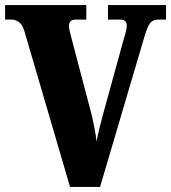

<svg xmlns="http://www.w3.org/2000/svg" viewBox="-20 -734 672 754"><path d="M76 -611Q68 -638 54 -647.5Q40 -657 27 -657H0V-714H319V-657H277Q251 -657 251 -632Q251 -621 255 -606.5Q259 -592 262 -579L340 -283Q344 -266 350.5 -233.5Q357 -201 359 -178Q363 -200 370 -228Q377 -256 383 -279L463 -570Q469 -590 473.5 -606.5Q478 -623 478 -634Q478 -643 472.5 -650Q467 -657 455 -657H404V-714H632V-657H601Q581 -657 570 -644Q559 -631 546 -586L373 0H255Z"/></svg>

Font: Noto Serif Hebrew Condensed Black
Style: Regular
Weight: 900
Width: 3
Designer: Monotype Design Team
Foundry: Monotype Imaging Inc.
Version: Version 2.004; ttfautohint (v1.8.4.7-5d5b)